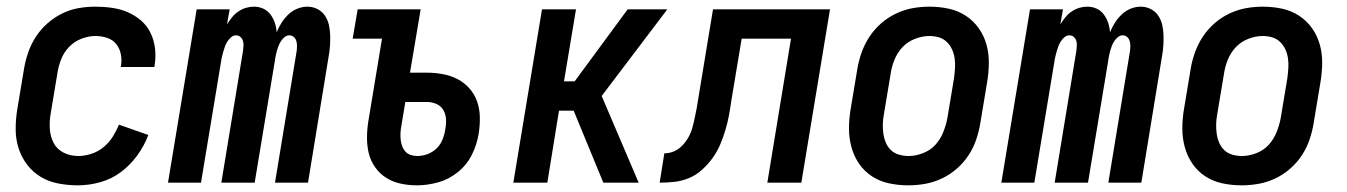

<svg xmlns="http://www.w3.org/2000/svg" viewBox="-20 -548 4040 576"><path d="M214 8Q184 8 155 2.5Q126 -3 102 -17.5Q78 -32 61 -54.5Q44 -77 35.5 -104Q27 -131 27 -161Q27 -191 32 -221L52 -341Q56 -366 64.5 -390.5Q73 -415 87.5 -437.5Q102 -460 122.5 -478Q143 -496 166.5 -507.5Q190 -519 215 -523.5Q240 -528 265 -528Q291 -528 316 -524.5Q341 -521 363 -511.5Q385 -502 403 -486.5Q421 -471 431.5 -449.5Q442 -428 445 -403Q448 -378 444 -353L443 -347H342L343 -350Q346 -368 342.5 -385.5Q339 -403 328.5 -416Q318 -429 301 -434.5Q284 -440 266 -440Q245 -440 223.5 -431.5Q202 -423 186.5 -406.5Q171 -390 163 -369Q155 -348 152 -327L132 -207Q128 -184 129.5 -161Q131 -138 141 -119Q151 -100 171 -90Q191 -80 215 -80Q234 -80 254 -86.5Q274 -93 290.5 -106.5Q307 -120 318 -137.5Q329 -155 337 -174L425 -143Q413 -111 392 -82Q371 -53 343 -32Q315 -11 281 -1.5Q247 8 214 8Z M484 0 570 -520H669L661 -475Q668 -486 676 -496Q684 -506 695 -513.5Q706 -521 718 -524.5Q730 -528 742 -528Q757 -528 770 -522Q783 -516 791.5 -504.5Q800 -493 804.5 -479.5Q809 -466 810 -451Q816 -466 824.5 -479.5Q833 -493 845 -504.5Q857 -516 872 -522Q887 -528 902 -528Q918 -528 932 -521Q946 -514 954.5 -501.5Q963 -489 966.5 -474Q970 -459 970.5 -443Q971 -427 970 -411Q969 -395 966 -379L904 0H805L870 -395Q871 -403 871 -410.5Q871 -418 869 -425Q867 -432 861.5 -437Q856 -442 848 -442Q840 -442 833.5 -436.5Q827 -431 822.5 -424Q818 -417 815 -409Q812 -401 810 -393.5Q808 -386 806.5 -378Q805 -370 804 -362L744 0H644L709 -395Q710 -403 710.5 -410.5Q711 -418 709 -425Q707 -432 701.5 -437Q696 -442 688 -442Q680 -442 673.5 -436.5Q667 -431 662.5 -424Q658 -417 655 -409Q652 -401 650 -393.5Q648 -386 646 -378Q644 -370 643 -362L583 0Z M1231 8Q1206 8 1182.5 3Q1159 -2 1139.5 -14Q1120 -26 1106 -45.5Q1092 -65 1086.5 -87.5Q1081 -110 1081 -134.5Q1081 -159 1085 -184L1126 -432H1038L1053 -520H1242L1210 -330H1260Q1285 -330 1309 -325.5Q1333 -321 1353 -310.5Q1373 -300 1388.5 -282.5Q1404 -265 1411.5 -243Q1419 -221 1419.5 -196.5Q1420 -172 1416 -147Q1411 -115 1396 -84.5Q1381 -54 1354 -32Q1327 -10 1294.5 -1Q1262 8 1231 8ZM1232 -80Q1248 -80 1263.5 -86Q1279 -92 1290.5 -103.5Q1302 -115 1308 -130.5Q1314 -146 1316 -161Q1319 -176 1318 -191Q1317 -206 1310 -218Q1303 -230 1289.5 -236Q1276 -242 1261 -242H1196L1184 -170Q1182 -160 1181.5 -149.5Q1181 -139 1182 -129Q1183 -119 1186.5 -109.5Q1190 -100 1196.5 -93Q1203 -86 1212.5 -83Q1222 -80 1232 -80Z M1520 0 1606 -520H1708L1672 -304H1704L1863 -520H1982L1785 -260L1896 0H1790L1701 -216H1657L1622 0Z M1959 0 1973 -88Q1988 -88 2002 -94Q2016 -100 2027 -111.5Q2038 -123 2045.5 -136.5Q2053 -150 2057 -164.5Q2061 -179 2064 -193.5Q2067 -208 2070 -223L2119 -520H2470L2384 0H2282L2353 -432H2205L2174 -246Q2171 -224 2167 -202.5Q2163 -181 2156.5 -159Q2150 -137 2141 -115.5Q2132 -94 2118.5 -75Q2105 -56 2087 -39.5Q2069 -23 2047.5 -14Q2026 -5 2003.5 -2.5Q1981 0 1959 0Z M2705 8Q2675 8 2647 2Q2619 -4 2596 -19Q2573 -34 2557.5 -56.5Q2542 -79 2534.5 -106Q2527 -133 2527 -162.5Q2527 -192 2532 -221L2552 -341Q2556 -366 2565 -391Q2574 -416 2588.5 -438Q2603 -460 2623.5 -478Q2644 -496 2668.5 -507.5Q2693 -519 2718 -523.5Q2743 -528 2768 -528Q2798 -528 2826 -522Q2854 -516 2877 -501Q2900 -486 2916 -463.5Q2932 -441 2939.5 -414Q2947 -387 2946.5 -357.5Q2946 -328 2941 -299L2921 -179Q2917 -154 2908.5 -129Q2900 -104 2885.5 -82Q2871 -60 2850.5 -42Q2830 -24 2805.5 -12.5Q2781 -1 2755.5 3.5Q2730 8 2705 8ZM2706 -80Q2727 -80 2749 -88.5Q2771 -97 2786 -113.5Q2801 -130 2809.5 -151Q2818 -172 2822 -193L2842 -313Q2844 -328 2845 -343Q2846 -358 2844 -372.5Q2842 -387 2836 -400Q2830 -413 2820 -422.5Q2810 -432 2796.5 -436Q2783 -440 2768 -440Q2747 -440 2725 -431.5Q2703 -423 2687.5 -406.5Q2672 -390 2663.5 -369Q2655 -348 2652 -327L2632 -207Q2629 -192 2628.5 -177Q2628 -162 2630 -147.5Q2632 -133 2637.5 -120Q2643 -107 2653 -97.5Q2663 -88 2677 -84Q2691 -80 2706 -80Z M2984 0 3070 -520H3169L3161 -475Q3168 -486 3176 -496Q3184 -506 3195 -513.5Q3206 -521 3218 -524.5Q3230 -528 3242 -528Q3257 -528 3270 -522Q3283 -516 3291.5 -504.5Q3300 -493 3304.5 -479.5Q3309 -466 3310 -451Q3316 -466 3324.5 -479.5Q3333 -493 3345 -504.5Q3357 -516 3372 -522Q3387 -528 3402 -528Q3418 -528 3432 -521Q3446 -514 3454.5 -501.5Q3463 -489 3466.5 -474Q3470 -459 3470.5 -443Q3471 -427 3470 -411Q3469 -395 3466 -379L3404 0H3305L3370 -395Q3371 -403 3371 -410.5Q3371 -418 3369 -425Q3367 -432 3361.5 -437Q3356 -442 3348 -442Q3340 -442 3333.5 -436.5Q3327 -431 3322.5 -424Q3318 -417 3315 -409Q3312 -401 3310 -393.5Q3308 -386 3306.5 -378Q3305 -370 3304 -362L3244 0H3144L3209 -395Q3210 -403 3210.5 -410.5Q3211 -418 3209 -425Q3207 -432 3201.5 -437Q3196 -442 3188 -442Q3180 -442 3173.5 -436.5Q3167 -431 3162.5 -424Q3158 -417 3155 -409Q3152 -401 3150 -393.5Q3148 -386 3146 -378Q3144 -370 3143 -362L3083 0Z M3705 8Q3675 8 3647 2Q3619 -4 3596 -19Q3573 -34 3557.5 -56.5Q3542 -79 3534.5 -106Q3527 -133 3527 -162.5Q3527 -192 3532 -221L3552 -341Q3556 -366 3565 -391Q3574 -416 3588.5 -438Q3603 -460 3623.5 -478Q3644 -496 3668.5 -507.5Q3693 -519 3718 -523.5Q3743 -528 3768 -528Q3798 -528 3826 -522Q3854 -516 3877 -501Q3900 -486 3916 -463.5Q3932 -441 3939.5 -414Q3947 -387 3946.5 -357.5Q3946 -328 3941 -299L3921 -179Q3917 -154 3908.5 -129Q3900 -104 3885.5 -82Q3871 -60 3850.5 -42Q3830 -24 3805.5 -12.5Q3781 -1 3755.5 3.5Q3730 8 3705 8ZM3706 -80Q3727 -80 3749 -88.5Q3771 -97 3786 -113.5Q3801 -130 3809.5 -151Q3818 -172 3822 -193L3842 -313Q3844 -328 3845 -343Q3846 -358 3844 -372.5Q3842 -387 3836 -400Q3830 -413 3820 -422.5Q3810 -432 3796.5 -436Q3783 -440 3768 -440Q3747 -440 3725 -431.5Q3703 -423 3687.5 -406.5Q3672 -390 3663.5 -369Q3655 -348 3652 -327L3632 -207Q3629 -192 3628.5 -177Q3628 -162 3630 -147.5Q3632 -133 3637.5 -120Q3643 -107 3653 -97.5Q3663 -88 3677 -84Q3691 -80 3706 -80Z"/></svg>

Font: Iosevka Curly Semibold
Style: Italic
Weight: 600
Italic angle: -9°
Monospace: yes
Designer: Belleve Invis
Foundry: Belleve Invis
Version: Version 22.1.2; ttfautohint (v1.8.4)